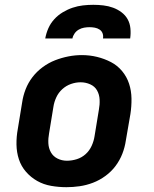

<svg xmlns="http://www.w3.org/2000/svg" viewBox="-20 -770 640 798"><path d="M256 8Q224 8 192.5 2.5Q161 -3 134.5 -18Q108 -33 88 -56Q68 -79 58.5 -108Q49 -137 48.5 -169.5Q48 -202 54 -234L72 -344Q76 -372 86.5 -399Q97 -426 115 -449.5Q133 -473 157.5 -491Q182 -509 209 -519.5Q236 -530 264 -535.5Q292 -541 320 -541Q353 -541 383.5 -533.5Q414 -526 441 -512Q468 -498 487.5 -474.5Q507 -451 516.5 -422Q526 -393 526.5 -360.5Q527 -328 522 -296L503 -186Q499 -158 488.5 -131Q478 -104 460.5 -80.5Q443 -57 418.5 -39Q394 -21 366.5 -10.5Q339 0 311 4Q283 8 256 8ZM258 -102Q279 -102 299.5 -108.5Q320 -115 336 -129.5Q352 -144 361 -164Q370 -184 373 -204L391 -314Q395 -335 394 -356Q393 -377 383.5 -394Q374 -411 355 -419.5Q336 -428 315 -428Q295 -428 275 -421Q255 -414 239 -399.5Q223 -385 214 -365.5Q205 -346 202 -326L184 -216Q180 -195 181 -174.5Q182 -154 191.5 -137Q201 -120 219 -111Q237 -102 258 -102ZM168 -610Q172 -632 181 -652.5Q190 -673 205.5 -690Q221 -707 241 -719Q261 -731 282 -738Q303 -745 324.5 -747.5Q346 -750 368 -750Q389 -750 410 -747.5Q431 -745 450 -738Q469 -731 485 -719Q501 -707 510.5 -690Q520 -673 522 -652Q524 -631 521 -610H408Q410 -621 406.5 -631Q403 -641 394 -647Q385 -653 374 -655Q363 -657 352 -657Q341 -657 329.5 -655Q318 -653 307.5 -647Q297 -641 290 -631Q283 -621 281 -610Z"/></svg>

Font: Iosevka Curly XBdEx
Style: Italic
Weight: 800
Width: 7
Italic angle: -9°
Monospace: yes
Designer: Belleve Invis
Foundry: Belleve Invis
Version: Version 11.1.0; ttfautohint (v1.8.3)